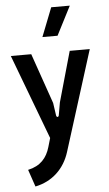

<svg xmlns="http://www.w3.org/2000/svg" viewBox="-63 -790 595 1049"><g transform="rotate(-5 234.5 -266.0)"><path d="M56 124 88 218C182 199 248 135 276 46L449 -504H339L261 -228L249 -159C247 -147 236 -147 234 -159L224 -228L128 -504H16L191 -39L177 9C160 68 125 109 56 124ZM197 -592H280L361 -750H259Z"/></g></svg>

Font: Finlandica Medium
Style: Regular
Weight: 500
Designer: Niklas Ekholm, Juho Hiilivirta, Jaakko Suomalainen
Foundry: Helsinki Type Studio
Version: Version 2.000;Glyphs 3.2 (3202)